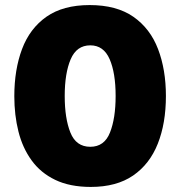

<svg xmlns="http://www.w3.org/2000/svg" viewBox="-20 -724 712 758"><path d="M338.5 14Q256 14 198.2 -13.8Q140.5 -41.5 104.8 -90.8Q69 -140 52.8 -204.8Q36.5 -269.5 36.5 -344Q36.5 -449 67 -530.2Q97.5 -611.5 163.2 -657.8Q229 -704 334 -704Q440 -704 506.5 -657.8Q573 -611.5 604 -530.2Q635 -449 635 -345Q635 -237.5 603 -156.8Q571 -76 505.5 -31Q440 14 338.5 14ZM336.5 -144.5Q392 -144.5 414.2 -200.8Q436.5 -257 436.5 -345Q436.5 -436 412.8 -490.5Q389 -545 336.5 -545Q282.5 -545 259 -490Q235.5 -435 235.5 -345Q235.5 -256.5 258 -200.5Q280.5 -144.5 336.5 -144.5Z"/></svg>

Font: Commissioner ExtraBold
Style: Regular
Weight: 800
Designer: Kostas Bartsokas
Foundry: Kostas Bartsokas
Version: Version 1.000; ttfautohint (v1.8.3)